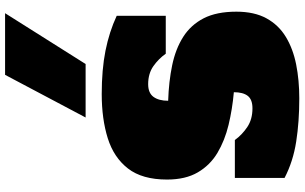

<svg xmlns="http://www.w3.org/2000/svg" viewBox="-238 -934 1182 745"><g transform="rotate(-90 352.5 -562.0)"><path d="M342.8 8.8Q252 8.8 175 -3.2Q98.1 -15.1 34.2 -48.3V-241.2H181.2Q201.7 -212.9 231.7 -192.9Q261.7 -172.9 304.2 -172.9Q338.4 -172.9 352.5 -191.2Q366.7 -209.5 366.7 -245.1Q300.8 -251 240 -265.6Q179.2 -280.3 131.3 -308.8Q83.5 -337.4 55.7 -385Q27.8 -432.6 27.8 -504.4Q27.8 -600.6 70.6 -655.8Q113.3 -710.9 188.2 -734.4Q263.2 -757.8 359.4 -757.8Q454.6 -757.8 527.8 -743.2Q601.1 -728.5 663.1 -699.7V-509.3H516.1Q496.6 -537.1 467.8 -557.4Q439 -577.6 397.9 -577.6Q363.8 -577.6 348.6 -556.9Q333.5 -536.1 333.5 -500Q408.2 -497.6 471.4 -484.4Q534.7 -471.2 581.3 -441.7Q627.9 -412.1 653.6 -362.1Q679.2 -312 679.2 -235.4Q679.2 -165.5 653.3 -118.4Q627.4 -71.3 581.5 -43.5Q535.6 -15.6 474.6 -3.4Q413.6 8.8 342.8 8.8ZM268.6 -820.3 434.1 -1132.8H673.3L476.1 -820.3Z"/></g></svg>

Font: Holtwood One SC
Style: Regular
Weight: 400
Designer: Vernon Adams
Foundry: Vernon Adams
Version: Version 1.100; ttfautohint (v1.8.4.7-5d5b)